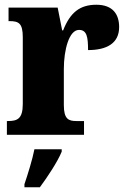

<svg xmlns="http://www.w3.org/2000/svg" viewBox="-20 -568 536 809"><path d="M9 0H334V-58H302C269 -58 249 -66 249 -125V-277C249 -358 271 -442 313 -442C346 -442 351 -412 351 -357C429 -357 482 -385 482 -454C482 -508 455 -548 386 -548C317 -548 276 -516 246 -440H242L223 -536H16V-479H20C59 -479 76 -470 76 -411V-130C76 -67 53 -58 13 -58H9ZM83 208V221H148C180 178 223 113 240 71V61H125C117 103 96 170 83 208Z"/></svg>

Font: Noto Serif Tamil Condensed Black
Style: Regular
Weight: 900
Width: 3
Designer: Indian Type Foundry, Tom Grace, and the Monotype Design Team
Foundry: Monotype Imaging Inc.
Version: Version 2.004